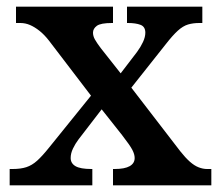

<svg xmlns="http://www.w3.org/2000/svg" viewBox="-20 -556 660 576"><path d="M9 0V-49H18Q42 -49 59 -54.5Q76 -60 91.5 -74Q107 -88 127 -113L253 -269L127 -434Q113 -452 98.5 -463.5Q84 -475 70 -481Q56 -487 41 -487H28V-536H319V-487H316Q282 -487 270.5 -478.5Q259 -470 259 -458Q259 -448 264.5 -438Q270 -428 282 -412L342 -336L391 -400Q402 -415 409 -430Q416 -445 416 -458Q416 -476 401.5 -481.5Q387 -487 364 -487H361V-536H587V-487H578Q559 -487 544 -482.5Q529 -478 513.5 -464Q498 -450 477 -423L374 -293L521 -102Q536 -83 549.5 -71Q563 -59 576 -54Q589 -49 601 -49H614V0H319V-49H324Q354 -49 369 -57.5Q384 -66 384 -82Q384 -93 377 -106.5Q370 -120 346 -151L285 -228L215 -137Q206 -125 199 -110.5Q192 -96 192 -82Q192 -66 206.5 -57.5Q221 -49 254 -49H257V0Z"/></svg>

Font: Noto Serif Gujarati SemiBold
Style: Regular
Weight: 600
Version: Version 2.102